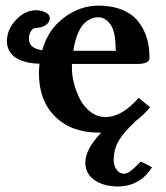

<svg xmlns="http://www.w3.org/2000/svg" viewBox="-20 -465 597 691"><path d="M244.1 -282.2H400.9Q396 -282.2 396 -291Q396 -351.1 377.4 -377Q358.9 -402.8 334 -402.8Q326.7 -402.8 319.3 -401.6Q312 -400.4 299.8 -393.6Q287.6 -386.7 277.6 -374.8Q267.6 -362.8 258.1 -338.9Q248.5 -314.9 244.1 -282.2ZM518.1 131.8Q519.5 132.8 522.5 134.5Q525.4 136.2 526.9 137.2Q483.4 206.1 402.8 206.1Q391.1 206.1 386.2 205.1Q344.7 201.7 315.9 179.9Q287.1 158.2 287.1 119.1Q287.1 72.8 344.2 12.2H335Q236.8 12.2 178.5 -45.4Q120.1 -103 120.1 -201.2Q120.1 -213.4 122.1 -235.8Q101.1 -235.8 81.5 -240Q62 -244.1 44.2 -252.9Q26.4 -261.7 15.6 -278.3Q4.9 -294.9 4.9 -316.9Q4.9 -358.4 37.4 -393.3Q69.8 -428.2 110.8 -428.2Q127 -428.2 143.1 -420.7Q159.2 -413.1 159.2 -398.9Q159.2 -388.2 149.7 -378.9Q140.1 -369.6 124 -366.2Q109.4 -363.8 106 -363.8Q98.1 -363.8 91.1 -352.3Q84 -340.8 84 -325.2Q84 -291 131.8 -284.2Q152.8 -358.4 210.4 -401.6Q268.1 -444.8 335 -444.8Q350.1 -444.8 356.9 -443.8Q394 -440.9 423.1 -428.2Q452.1 -415.5 469.5 -397Q486.8 -378.4 498.3 -354Q509.8 -329.6 513.9 -305.7Q518.1 -281.7 518.1 -255.9Q518.1 -246.6 506.8 -240.2Q494.1 -234.9 478 -234.9H238.8V-219.2Q238.8 -192.9 246.6 -163.3Q254.4 -133.8 268.6 -106.7Q282.7 -79.6 306.6 -61.8Q330.6 -43.9 358.9 -43.9Q368.2 -43.9 373 -44.9Q423.8 -50.3 479 -112.8Q485.8 -107.4 499.3 -96.2Q512.7 -85 520 -79.1Q501.5 -54.7 463.9 -25.9H465.8Q429.2 6.3 409.2 38.3Q389.2 70.3 389.2 111.8Q389.2 130.9 399.7 145.5Q410.2 160.2 425.8 160.2Q437.5 160.2 450.7 150.1Q463.9 140.1 486.8 116.2Z"/></svg>

Font: Common Serif
Style: Bold
Weight: 700
Designer: Philipp H. Poll, Khaled Hosny
Foundry: Stefan Peev, Context Ltd.
Version: Version 1.026